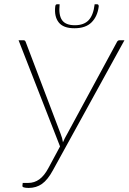

<svg xmlns="http://www.w3.org/2000/svg" viewBox="-20 -896 617 921"><path d="M115 -18.5Q145 -18.5 168.8 -35.8Q192.5 -53 212 -89.5L268 -193.5L69 -703H93Q100 -703 103 -695.5L271 -253.5Q275 -243.5 277.8 -233.5Q280.5 -223.5 282 -213.5Q286 -223.5 291.2 -233.5Q296.5 -243.5 302.5 -254L541.5 -695.5Q545.5 -703 554 -703H577L234 -79.5Q209 -33.5 181.5 -14Q154 5.5 117.5 5.5Q103 5.5 94.8 3Q86.5 0.5 87.5 -5L89 -18.5ZM339 -775Q382.5 -775 405.2 -799.2Q428 -823.5 434 -875.5H446.5Q449.5 -875.5 451.8 -872.8Q454 -870 453.5 -864.5Q447.5 -817 419.2 -788.8Q391 -760.5 337 -760.5Q283.5 -760.5 261.5 -788.8Q239.5 -817 245 -864.5Q246 -875.5 253.5 -875.5H266Q260.5 -823.5 277.8 -799.2Q295 -775 339 -775Z"/></svg>

Font: Lato Thin
Style: Italic
Weight: 200
Italic angle: -7°
Designer: Lukasz Dziedzic
Foundry: tyPoland Lukasz Dziedzic
Version: Version 2.007; 2014-02-27